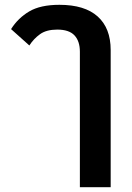

<svg xmlns="http://www.w3.org/2000/svg" viewBox="-20 -584 548 798"><path d="M312 -369Q312 -413 289.5 -437Q267 -461 218 -461Q173 -461 146.5 -442Q120 -423 102 -395L26 -463Q55 -509 101.5 -536.5Q148 -564 227 -564Q332 -564 386 -515.5Q440 -467 440 -376V194H312Z"/></svg>

Font: IBM Plex Sans Thai SemiBold
Style: Regular
Weight: 600
Designer: Mike Abbink, Paul van der Laan, Pieter van Rosmalen, Ben Mitchell, Mark Frömberg
Foundry: Bold Monday
Version: Version 1.1